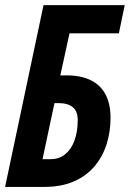

<svg xmlns="http://www.w3.org/2000/svg" viewBox="-22 -734 510 754"><path d="M-2 0 148.9 -713.9H467.8L444.8 -603H251L214.8 -438H238.8Q295.4 -438 334 -419.2Q372.6 -400.4 392.3 -363.3Q412.1 -326.2 412.1 -271Q412.1 -217.8 397 -168.9Q381.8 -120.1 350.1 -82Q318.4 -43.9 269 -22Q219.7 0 151.9 0ZM145 -108.9H176.8Q210 -108.9 233.9 -128.2Q257.8 -147.5 270.5 -182.1Q283.2 -216.8 283.2 -262.2Q283.2 -297.4 263.7 -313.2Q244.1 -329.1 208 -329.1H191.9Z"/></svg>

Font: Open Sans Condensed
Style: Italic
Weight: 400
Width: 3
Italic angle: -12°
Designer: Monotype Design Team
Foundry: Monotype Imaging Inc.
Version: Version 3.000